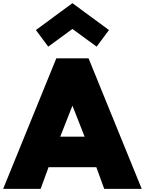

<svg xmlns="http://www.w3.org/2000/svg" viewBox="-54 -1194 916 1214"><path d="M302 -825H506L842 0H605L555 -137H253L203 0H-34ZM327 -330H481L404 -526ZM173 -1004 404 -1174 635 -1004 557 -899 404 -1011 251 -899Z"/></svg>

Font: Spartan MB
Style: Regular
Weight: 900
Designer: Matt Bailey
Foundry: Matt Bailey
Version: Version 001.001